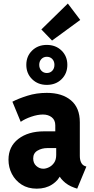

<svg xmlns="http://www.w3.org/2000/svg" viewBox="-20 -1077 540 1104"><path d="M249 -588.9Q198.2 -588.9 164.8 -621.6Q131.3 -654.3 131.3 -704.1Q131.3 -753.9 164.8 -786.4Q198.2 -818.8 249 -818.8Q300.3 -818.8 333.7 -786.4Q367.2 -753.9 367.2 -704.1Q367.2 -654.3 334 -621.6Q300.8 -588.9 249 -588.9ZM249 -657.2Q268.6 -657.2 280.8 -670.4Q293 -683.6 293 -704.1Q293 -724.6 280.8 -737.5Q268.6 -750.5 249 -750.5Q230.5 -750.5 218 -737.5Q205.6 -724.6 205.6 -704.1Q205.6 -683.6 218 -670.4Q230.5 -657.2 249 -657.2ZM279.3 -843.8 217.8 -907.7 370.1 -1056.6 441.4 -962.4ZM191.4 7.8Q140.6 7.8 104.2 -15.6Q67.9 -39.1 48.3 -76.9Q28.8 -114.7 28.8 -158.7Q28.8 -234.4 85.4 -278.1Q142.1 -321.8 232.9 -321.8H318.8V-225.6H253.4Q220.2 -225.6 195.6 -210.9Q170.9 -196.3 170.9 -166Q170.9 -138.7 188.7 -122.8Q206.5 -106.9 229 -106.9Q244.6 -106.9 262 -115.5Q279.3 -124 291.3 -141.4Q303.2 -158.7 303.2 -186.5V-253.4L297.9 -274.9V-356.4Q297.9 -386.7 277.6 -402.6Q257.3 -418.5 227.1 -418.5Q196.3 -418.5 159.9 -406Q123.5 -393.6 99.1 -376.5L51.3 -492.2Q85.9 -510.3 137.7 -526.6Q189.5 -543 249 -543Q336.9 -543 387.9 -500.2Q439 -457.5 439 -374V-180.7Q439 -158.7 446 -143.6Q453.1 -128.4 466.3 -123L476.6 -119.1L423.8 7.8L406.7 2Q369.1 -11.2 343.5 -36.4Q317.9 -61.5 313 -87.4L349.1 -60.5H283.2L329.1 -73.7Q316.4 -40 279.5 -16.1Q242.7 7.8 191.4 7.8Z"/></svg>

Font: Reddit Sans Condensed ExtraBold
Style: Regular
Weight: 800
Designer: Stephen Hutchings
Foundry: Reddit
Version: Version 1.014